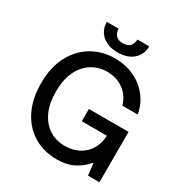

<svg xmlns="http://www.w3.org/2000/svg" viewBox="-208 -1065 1164 1228"><g transform="rotate(30 374.5 -451.0)"><path d="M387.1 9.9Q288.7 9.9 214.3 -35.3Q139.9 -80.6 98.2 -164.4Q56.5 -248.2 56.5 -363.3Q56.5 -479.4 100.1 -563Q143.8 -646.7 218.9 -691.4Q294 -736.2 387.8 -736.2Q466.6 -736.2 530.9 -706Q595.2 -675.8 637.4 -622.2Q679.7 -568.5 691.8 -497.5H579.2Q560 -562.5 509.1 -599.8Q458.1 -637.1 386 -637.1Q324.6 -637.1 274.5 -605.6Q224.4 -574.2 195 -513.3Q165.5 -452.4 165.5 -364Q165.5 -275.6 194.2 -214.5Q223 -153.4 273.1 -121.8Q323.2 -90.2 387.1 -90.2Q446.7 -90.2 491.5 -114.7Q536.2 -139.2 561.6 -182.4Q587 -225.5 589.1 -281.6H403.8V-372.2H696.7V0H612.2L602.3 -87H598.7Q558.9 -40.5 508.3 -15.3Q457.7 9.9 387.1 9.9ZM450.6 -911.9H538Q538 -851.9 495.6 -814.5Q453.1 -777 381 -777Q309.3 -777 267 -814.5Q224.8 -851.9 224.8 -911.9H311.8Q311.8 -885.3 327.6 -864.9Q343.4 -844.5 381 -844.5Q418.3 -844.5 434.5 -864.7Q450.6 -884.9 450.6 -911.9Z"/></g></svg>

Font: Inter Zeller Medium
Style: Regular
Weight: 500
Designer: Rasmus Andersson; Joe Bland
Foundry: zeller
Version: Version 3.015;git-dec3a8cb1